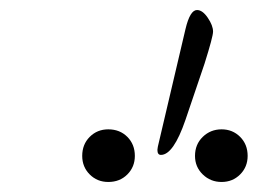

<svg xmlns="http://www.w3.org/2000/svg" viewBox="-20 -841 514 383"><path d="M301 -532Q294 -532 294 -542Q294 -544 294.5 -546Q295 -548 295 -549L350 -783Q359 -821 373 -821Q384 -821 394.5 -805.5Q405 -790 405 -778Q405 -768 388 -714L350 -602Q326 -532 301 -532ZM196 -478Q174 -478 159 -493Q144 -508 144 -530Q144 -553 159 -568Q174 -583 196 -583Q219 -583 234 -568Q249 -553 249 -530Q249 -508 234 -493Q219 -478 196 -478ZM422 -478Q400 -478 384.5 -493Q369 -508 369 -530Q369 -553 384.5 -568Q400 -583 422 -583Q444 -583 459 -568Q474 -553 474 -530Q474 -508 459 -493Q444 -478 422 -478Z"/></svg>

Font: Junicode SmExp
Style: Italic
Weight: 400
Width: 6
Italic angle: -11°
Designer: Peter S. Baker
Version: Version 2.205; ttfautohint (v1.8.4)